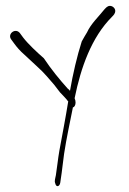

<svg xmlns="http://www.w3.org/2000/svg" viewBox="-20 -681 438 653"><path d="M18 -547 29 -532C37 -521 48 -508 63 -495L105 -456C133 -431 147 -412 164 -393L184 -367C194 -356 203 -348 211 -337C212 -337 212 -337 212 -336C203 -280 192 -223 182 -169C177 -141 174 -109 170 -85L167 -71C166 -66 166 -62 168 -57C171 -43 183 -46 185 -60L187 -74C191 -98 194 -131 198 -158C206 -211 218 -265 228 -316C233 -316 237 -324 237 -332C237 -337 236 -342 234 -346V-348C255 -451 291 -554 361 -624C366 -629 372 -635 372 -644C372 -653 363 -661 354 -661C345 -661 340 -654 335 -649C317 -626 289 -600 276 -571C271 -562 264 -552 258 -540C242 -490 228 -430 218 -372C216 -375 214 -377 210 -380C183 -410 155 -444 129 -483C106 -503 76 -531 59 -553L48 -568C33 -588 4 -566 18 -547Z"/></svg>

Font: Stray Cat
Style: UltCn
Weight: 400
Version: Version 1.0